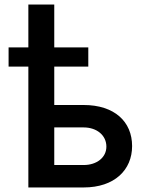

<svg xmlns="http://www.w3.org/2000/svg" viewBox="-20 -825 647 845"><path d="M368.6 -616.5H218.8V-805H104.8V-616.5H17.8V-532H104.8V0H348C484 0 561.4 -77.1 561.4 -182.2C561.4 -289.4 484 -362.9 348 -362.9H218.8V-532H368.6ZM218.8 -98.7V-264.2H348C406.2 -264.2 448.2 -229.4 448.2 -179.7C448.2 -132.1 406.2 -98.7 348 -98.7Z"/></svg>

Font: Magic Ui Pro Semi Bold
Style: Regular
Weight: 600
Designer: Stefan Endress, Andreas Faust
Version: Version 1.000;FEAKit 1.0